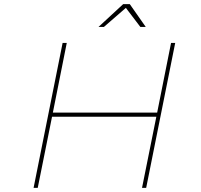

<svg xmlns="http://www.w3.org/2000/svg" viewBox="-20 -906 971 926"><path d="M805 -699H825L685 0H665L734 -343H231L162 0H142L282 -699H302L235 -363H738ZM683 -776H657L587 -868L481 -776H455L574 -886H606Z"/></svg>

Font: Gontserrat Thin
Style: Italic
Weight: 250
Italic angle: -11.3°
Designer: Julieta Ulanovsky
Foundry: Julieta Ulanovsky
Version: Version 6.001